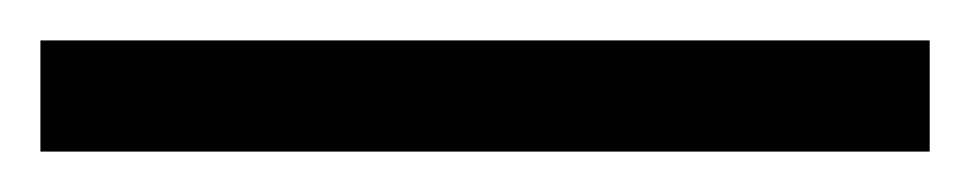

<svg xmlns="http://www.w3.org/2000/svg" viewBox="-20 58 480 95"><path d="M440 78V133H0V78Z"/></svg>

Font: Snippet
Style: Regular
Weight: 400
Designer: Gesine Todt
Foundry: Gesine Todt
Version: Version 1.000